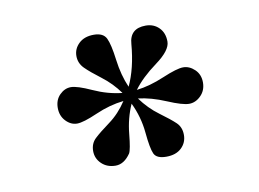

<svg xmlns="http://www.w3.org/2000/svg" viewBox="-43 -709 512 379"><g transform="rotate(-10 213.5 -520.0)"><path d="M192 -408Q179 -389 162 -389Q145 -389 134 -399.5Q123 -410 123 -425Q123 -440 133 -449.5Q143 -459 163.5 -474Q184 -489 199 -512Q171 -509 142.5 -496.5Q114 -484 101.5 -484Q89 -484 79 -494.5Q69 -505 69 -521Q69 -537 79 -547Q89 -557 101.5 -557Q114 -557 142.5 -544Q171 -531 200 -528Q185 -549 164.5 -564.5Q144 -580 133.5 -590.5Q123 -601 123 -615.5Q123 -630 134 -640.5Q145 -651 164 -651Q183 -651 189 -638.5Q195 -626 199 -594.5Q203 -563 214 -538Q230 -572 234 -620Q236 -651 268 -651Q284 -651 294.5 -640.5Q305 -630 305 -612.5Q305 -595 275 -573Q245 -551 229 -529Q255 -532 284.5 -544.5Q314 -557 326.5 -557Q339 -557 349.5 -547Q360 -537 360 -521Q360 -505 349.5 -494.5Q339 -484 326 -484Q313 -484 283.5 -496.5Q254 -509 228 -512Q244 -490 264.5 -475Q285 -460 295 -450.5Q305 -441 305 -425.5Q305 -410 294 -399.5Q283 -389 263.5 -389Q244 -389 239 -400Q234 -411 231 -443Q228 -475 214 -504Q202 -477 199 -446Q196 -415 192 -408Z"/></g></svg>

Font: Caladea
Style: Regular
Weight: 400
Designer: Carolina Giovagnoli and Andres Torresi
Foundry: Carolina Giovagnoli and Andres Torresi
Version: Version 1.002